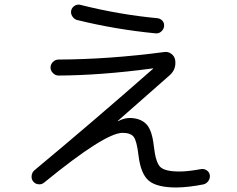

<svg xmlns="http://www.w3.org/2000/svg" viewBox="-20 -793 1040 844"><path d="M334 -771.5Q504.9 -728.5 672.9 -712.9Q686.5 -710.9 694.8 -700.7Q703.1 -690.4 701.2 -676.8Q699.2 -663.1 688 -653.8Q676.8 -644.5 663.1 -646.5Q490.2 -663.1 318.4 -705.1Q305.7 -709 297.9 -721.2Q290 -733.4 293 -747.1Q295.9 -759.8 308.1 -767.6Q320.3 -775.4 334 -771.5ZM173.8 9.8Q163.1 18.6 148.9 17.1Q134.8 15.6 126 4.9Q117.2 -5.9 119.1 -21Q121.1 -36.1 131.8 -44.9Q386.7 -256.8 652.3 -490.2Q653.3 -490.2 653.3 -492.2H650.4Q424.8 -461.9 237.3 -460.9Q223.6 -460.9 212.9 -471.7Q202.1 -482.4 202.1 -496.1Q202.1 -509.8 212.4 -520.5Q222.7 -531.2 237.3 -531.2Q460 -532.2 704.1 -564.5Q719.7 -566.4 733.4 -556.2Q747.1 -545.9 750 -529.3Q755.9 -489.3 726.6 -462.9Q585 -338.9 498 -261.7V-260.7H500Q523.4 -273.4 547.9 -274.4Q595.7 -274.4 622.1 -248.5Q648.4 -222.7 656.2 -150.4Q664.1 -79.1 684.6 -59.1Q705.1 -39.1 768.6 -39.1Q806.6 -39.1 864.3 -49.8Q877.9 -51.8 889.2 -43.9Q900.4 -36.1 902.3 -23.4Q904.3 -9.8 896 2.4Q887.7 14.6 874 17.6Q810.5 30.3 755.9 31.2Q669.9 31.2 634.3 1.5Q598.6 -28.3 588.9 -109.4Q581.1 -174.8 567.4 -191.9Q553.7 -209 518.6 -209Q441.4 -209 173.8 9.8Z"/></svg>

Font: Rounded Mgen+ 2m regular
Style: Regular
Weight: 400
Designer: [Source Han Sans]
Ryoko NISHIZUKA  (kana & ideographs); Paul D. Hunt (Latin, Greek & Cyrillic); Wenlong ZHANG  (bopomofo
Version: Version 1.059.20150602